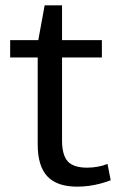

<svg xmlns="http://www.w3.org/2000/svg" viewBox="-20 -690 434 718"><path d="M269 8Q193 8 157 -30.5Q121 -69 121 -150V-528L147 -670H212V-165Q212 -110 233.5 -86.5Q255 -63 306 -63Q325 -63 345 -66.5Q365 -70 382 -77L394 -16Q376 -9 355.5 -3.5Q335 2 313 5Q291 8 269 8ZM18 -540H361V-475H18Z"/></svg>

Font: Pathway Extreme 72pt Medium
Style: Regular
Weight: 500
Designer: Eduardo Rodriguez Tunni
Foundry: Eduardo Rodriguez Tunni
Version: Version 1.001;gftools[0.9.26]